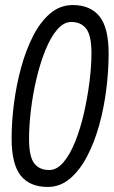

<svg xmlns="http://www.w3.org/2000/svg" viewBox="-20 -730 453 760"><path d="M169 10Q98 10 62 -35Q26 -80 26 -182Q26 -249 35.5 -322Q45 -395 64 -464Q83 -533 111.5 -588.5Q140 -644 179 -677Q218 -710 268 -710Q338 -710 374 -665Q410 -620 410 -518Q410 -451 401 -378Q392 -305 373 -236Q354 -167 325 -111.5Q296 -56 257 -23Q218 10 169 10ZM175 -57Q205 -57 231 -87.5Q257 -118 277.5 -169Q298 -220 312 -281Q326 -342 334 -404.5Q342 -467 342 -520Q342 -589 321.5 -616Q301 -643 262 -643Q232 -643 206 -612.5Q180 -582 159.5 -531Q139 -480 124.5 -419Q110 -358 102.5 -295.5Q95 -233 95 -180Q95 -111 115 -84Q135 -57 175 -57Z"/></svg>

Font: Georama Condensed
Style: Italic
Weight: 400
Width: 3
Italic angle: -9°
Designer: Jean-Baptiste Levee
Foundry: Production Type
Version: Version 1.000